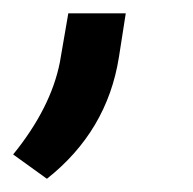

<svg xmlns="http://www.w3.org/2000/svg" viewBox="-75 -127 290 289"><path d="M-4.4 142.1 -55.2 105.5Q1.5 35.6 15.1 -33.2L27.8 -106.9H114.3L104 -41Q86.4 70.3 -4.4 142.1Z"/></svg>

Font: TypoPRO Roboto
Style: Italic
Weight: 400
Italic angle: -12°
Designer: Google
Version: Version 2.136; 2016